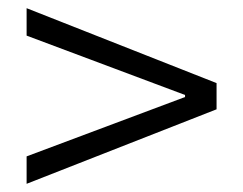

<svg xmlns="http://www.w3.org/2000/svg" viewBox="-20 -599 594 469"><path d="M45 -217 432 -362V-367L45 -512V-579L509 -396V-332L45 -150Z"/></svg>

Font: Nebula Sans Book
Style: Regular
Weight: 400
Designer: Paul D. Hunt for Adobe (as Source Sans)
Foundry: Nebula Entertainment & Broadcasting LLC
Version: Version 1.010